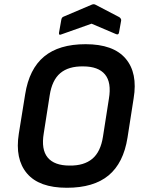

<svg xmlns="http://www.w3.org/2000/svg" viewBox="-20 -876 678 908"><path d="M296 12Q165 12 107.5 -56Q50 -124 69 -244L99 -430Q118 -550 188.5 -608.5Q259 -667 385 -667Q516 -667 574 -599Q632 -531 612 -411L583 -225Q564 -105 493.5 -46.5Q423 12 296 12ZM309 -93Q377 -92 416.5 -125Q456 -158 467 -230L495 -409Q508 -486 476.5 -524Q445 -562 373 -562Q304 -563 265 -530Q226 -497 215 -425L187 -246Q174 -169 205.5 -131Q237 -93 309 -93ZM272 -714Q257 -707 259 -721L270 -783Q272 -794 280 -797L414 -854Q423 -858 431 -854L544 -795Q554 -788 553 -779L543 -723Q541 -709 528 -715L413 -764Z"/></svg>

Font: Sofia Sans
Style: Bold Italic
Weight: 700
Italic angle: -9°
Designer: Botio Nikoltchev, Ani Petrova
Foundry: lettersoup
Version: Version 4.101; ttfautohint (v1.8.4.7-5d5b)